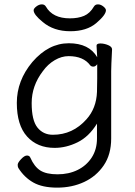

<svg xmlns="http://www.w3.org/2000/svg" viewBox="-20 -684 620 879"><path d="M64 85Q61 80 61 70.5Q61 61 76.5 44.5Q92 28 103.5 28Q115 28 119 38Q137 79 164.5 96.5Q192 114 243.5 114Q295 114 335.5 94Q376 74 400 37Q424 0 424 -51V-118Q387 -58 335 -32.5Q283 -7 230 -7Q151 -7 104 -59Q57 -111 57 -213Q57 -315 128 -400Q202 -486 295 -486Q388 -486 425 -422L422 -475Q422 -485 439.5 -485Q457 -485 475 -477.5Q493 -470 493 -458V-457Q489 -381 489 -358V-50Q489 23 455 73Q421 123 365.5 149Q310 175 242 175Q174 175 132.5 151.5Q91 128 64 85ZM222 -67Q313 -67 376 -138Q421 -188 424 -263Q425 -290 425 -324V-390Q417 -379 407.5 -379Q398 -379 393 -385Q362 -427 294 -427Q262 -427 230.5 -408.5Q199 -390 176 -358Q125 -291 125 -212Q125 -133 151.5 -100Q178 -67 222 -67ZM176 -583Q134 -617 134 -637Q134 -645 146.5 -654.5Q159 -664 171.5 -664Q184 -664 190 -654Q221 -600 300 -600Q338 -600 365 -611.5Q392 -623 410 -654Q416 -664 428.5 -664Q441 -664 453 -654.5Q465 -645 465 -637Q465 -616 421 -578.5Q377 -541 301.5 -541Q226 -541 176 -583Z"/></svg>

Font: LXGW WenKai TC
Style: Regular
Weight: 400
Designer: LXGW / Fontworks Inc.
Foundry: LXGW / Fontworks Inc.
Version: Version 1.330